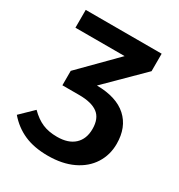

<svg xmlns="http://www.w3.org/2000/svg" viewBox="-168 -804 869 933"><g transform="rotate(30 266.5 -338.0)"><path d="M498 -202Q498 -140 466.5 -90.5Q435 -41 376 -13Q317 15 236 15Q159 15 103.5 -9.5Q48 -34 7 -82L78 -151Q112 -117 147 -102Q182 -87 229 -87Q292 -87 326 -118.5Q360 -150 360 -206Q360 -265 325.5 -291Q291 -317 221 -317H127V-398L318 -591H42V-691H468V-593L273 -400Q383 -399 440.5 -347Q498 -295 498 -202Z"/></g></svg>

Font: Fira Sans Medium
Style: Regular
Weight: 500
Designer: bBox Type GmbH & Carrois Corporate GbR & Edenspiekermann AG
Foundry: bBox Type GmbH & Carrois Corporate GbR & Edenspiekermann AG
Version: Version 4.301